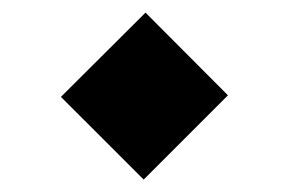

<svg xmlns="http://www.w3.org/2000/svg" viewBox="-20 -419 460 306"><path d="M211.9 -398.9 343.3 -267.1 209 -132.8 77.1 -264.6Z"/></svg>

Font: Sahel FD
Style: Bold-FD
Weight: 700
Foundry: Saber Rastikerdar (saber.rastikerdar@gmail.com)
Version: Version 3.3.0